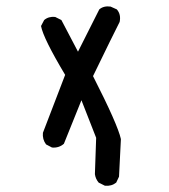

<svg xmlns="http://www.w3.org/2000/svg" viewBox="-20 -468 540 613"><path d="M315 125 295 115Q285 103 283 88L287 -28L240 -148L184 -9Q168 5 146 3L127 -7Q115 -23 117 -44L188 -229Q118 -346 111 -385L121 -404Q135 -416 156 -414L176 -404L229 -303Q282 -408 297 -438Q311 -450 333 -447L353 -438Q367 -422 362 -398Q342 -359 277 -225Q356 -70 366 -24L360 96L351 115Q336 127 315 125Z"/></svg>

Font: NaniFont Regular
Style: Regular
Weight: 400
Designer: Nanigashitei
Version: Version 1.036